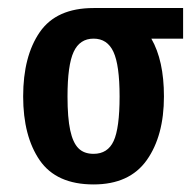

<svg xmlns="http://www.w3.org/2000/svg" viewBox="-20 -458 487 490"><path d="M218.8 12.7Q124 12.7 81.5 -48.8Q39.1 -110.4 39.1 -211.9Q39.1 -314.5 81.5 -376Q124 -437.5 218.8 -437.5H447.3V-359.4H366.2Q398.4 -303.7 398.4 -211.9Q398.4 -111.3 354.5 -49.3Q310.5 12.7 218.8 12.7ZM218.8 -65.4Q254.9 -65.4 270 -98.1Q285.2 -130.9 285.2 -211.9Q285.2 -292 269.5 -325.7Q253.9 -359.4 218.8 -359.4Q183.6 -359.4 168 -325.7Q152.3 -292 152.3 -211.9Q152.3 -157.2 159.2 -125.5Q166 -93.8 180.2 -79.6Q194.3 -65.4 218.8 -65.4Z"/></svg>

Font: Sudo Variable
Style: Regular
Weight: 400
Monospace: yes
Designer: Jens Kutilek
Foundry: Jens Kutilek
Version: Version 0.040